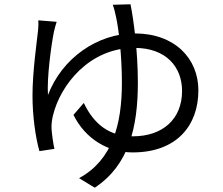

<svg xmlns="http://www.w3.org/2000/svg" viewBox="-20 -813 1040 897"><path d="M244.7 -711.1 159 -718C160 -705 159.6 -689.6 157.9 -672.1C152.1 -616.8 131.8 -478.1 131.8 -366.3C131.8 -271.1 146 -170.3 164.2 -106.9L234.2 -117.6C228.2 -143.6 222 -190.2 220.8 -211.5C219.6 -233.2 223.2 -255.9 227.5 -273.6C261.9 -416.3 397.8 -589.3 607.5 -589.3C759.1 -589.3 830.6 -497.4 830.6 -388.1C830.6 -256.3 739.7 -176.1 600.5 -176.1C489 -176.1 417.9 -234.4 371.5 -332.1L323.3 -276.2C378.3 -164.6 484 -100.9 599.6 -100.9C806 -100.9 906.8 -227.1 906.8 -390.7C906.8 -540 796.2 -656.8 609.8 -656.8C435.3 -656.8 270 -541.7 204.1 -369.1C198.6 -447.8 218.7 -599.1 231.9 -664.4C235.7 -680.8 240 -697.1 244.7 -711.1ZM589.7 -793 506.9 -790.7C512.7 -776.1 518.7 -750.4 523.1 -729.3C534.4 -676.5 549.5 -555.7 549.5 -426.8C549.5 -231.2 505.4 -65.5 349.4 19.3L422.6 63.9C582.7 -41.5 624.1 -219.4 624.1 -427C624.1 -574.2 604.1 -722.1 589.7 -793Z"/></svg>

Font: Source Han Sans JP VF
Style: Regular
Weight: 250
Designer: Ryoko NISHIZUKA 西塚涼子 (kana, bopomofo & ideographs); Paul D. Hunt (Latin, Greek & Cyrillic); Sandoll Communications 산돌커뮤니
Foundry: Adobe
Version: Version 2.004;hotconv 1.0.118;makeotfexe 2.5.65603